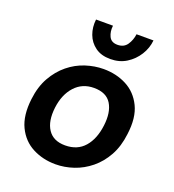

<svg xmlns="http://www.w3.org/2000/svg" viewBox="-136 -841 867 958"><g transform="rotate(20 298.0 -362.0)"><path d="M266 12Q199 12 144 -16.5Q89 -45 60.5 -104Q32 -163 43 -253Q51 -321 79 -370.5Q107 -420 147.5 -453Q188 -486 236 -501.5Q284 -517 331 -517Q399 -517 453.5 -488.5Q508 -460 536.5 -401.5Q565 -343 553 -253Q545 -185 517.5 -135.5Q490 -86 449.5 -53Q409 -20 361.5 -4Q314 12 266 12ZM279 -93Q344 -93 381.5 -136Q419 -179 428 -253Q437 -325 410.5 -368.5Q384 -412 318 -412Q256 -412 216.5 -368.5Q177 -325 168 -253Q159 -179 187.5 -136Q216 -93 279 -93ZM343 -575Q295 -575 263.5 -598Q232 -621 218.5 -657.5Q205 -694 210 -736H300Q296 -704 308 -679Q320 -654 353 -654Q387 -654 404 -679Q421 -704 425 -736H515Q511 -694 488 -657.5Q465 -621 428.5 -598Q392 -575 343 -575Z"/></g></svg>

Font: Inclusive Sans SemiBold
Style: Italic
Weight: 600
Italic angle: -7°
Designer: Olivia King
Foundry: Olivia King
Version: Version 2.004